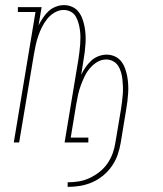

<svg xmlns="http://www.w3.org/2000/svg" viewBox="-20 -558 640 752"><path d="M245 174V156Q267 156 288.5 152.5Q310 149 330.5 139.5Q351 130 369.5 115.5Q388 101 401 82Q414 63 421.5 42Q429 21 432 0L454 -131Q456 -145 458 -160Q460 -175 461 -189.5Q462 -204 461.5 -218.5Q461 -233 459.5 -247Q458 -261 454 -275Q450 -289 442.5 -300.5Q435 -312 422.5 -318.5Q410 -325 396 -325Q377 -325 360.5 -315Q344 -305 331.5 -290Q319 -275 311 -258Q303 -241 296.5 -223.5Q290 -206 286 -188Q282 -170 279 -152L257 -19H326V0H233L287 -325Q289 -339 291 -354Q293 -369 294 -383.5Q295 -398 295 -412.5Q295 -427 293 -441Q291 -455 287 -469Q283 -483 276 -494.5Q269 -506 256.5 -512.5Q244 -519 229 -519Q211 -519 194 -509Q177 -499 165 -484Q153 -469 144.5 -452Q136 -435 130 -417.5Q124 -400 120 -382Q116 -364 113 -346L55 0H34L119 -511H50V-530H143L131 -459Q139 -474 148.5 -488.5Q158 -503 170.5 -514.5Q183 -526 199 -532Q215 -538 231 -538Q247 -538 262 -531.5Q277 -525 287 -512.5Q297 -500 302.5 -485Q308 -470 311 -454.5Q314 -439 315 -422.5Q316 -406 315 -389Q314 -372 312 -355Q310 -338 307 -322L298 -265Q305 -280 315 -294.5Q325 -309 337.5 -320.5Q350 -332 366 -338Q382 -344 398 -344Q414 -344 429 -337.5Q444 -331 454 -318.5Q464 -306 469.5 -291Q475 -276 478 -260.5Q481 -245 482 -228Q483 -211 482 -194.5Q481 -178 479 -161Q477 -144 474 -128L453 0Q449 24 441 47.5Q433 71 418.5 92Q404 113 384 129.5Q364 146 341 156Q318 166 293.5 170Q269 174 245 174Z"/></svg>

Font: Iosevka Slab Thin Extended
Style: Italic
Weight: 100
Width: 7
Italic angle: -9°
Monospace: yes
Designer: Belleve Invis
Foundry: Belleve Invis
Version: Version 11.1.0; ttfautohint (v1.8.3)